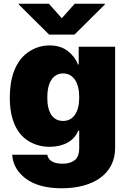

<svg xmlns="http://www.w3.org/2000/svg" viewBox="-20 -797 689 1033"><path d="M143.1 -523.8Q191.8 -552.6 245.7 -552.6Q306.1 -552.6 344.8 -522.4Q383.9 -491.8 399.1 -450.3H403.4V-545.5H599.4V-1.4Q599.4 50.4 578.8 90.9Q558.2 131.4 520.6 159.1Q483 186.8 430 201.3Q377.1 215.9 312.5 215.9Q189.3 215.9 120.4 165.1Q51.1 114.3 45.5 35.5H234.4Q236.5 48.3 243.6 57.5Q250.7 66.8 261.5 72.6Q272.4 78.5 286.8 81.1Q301.1 83.8 318.2 83.8Q356.5 83.8 381.4 65.3Q406.2 46.9 406.2 -1.4V-93.8H400.6Q392.8 -73.2 378.2 -57Q363.6 -40.8 343.8 -29.8Q323.9 -18.8 299.4 -13Q274.9 -7.1 247.2 -7.1Q188.9 -7.1 140.3 -34.1Q115.8 -47.6 95.9 -68.9Q76 -90.2 62 -119.7Q47.9 -149.1 40.3 -187.3Q32.7 -225.5 32.7 -272.7Q32.7 -307.9 37.8 -344.3Q43 -380.7 55.4 -414.1Q67.8 -447.4 89.3 -475.9Q110.8 -504.3 143.1 -523.8ZM242.9 -777 312.5 -698.9 382.1 -777H544V-772.7L380.7 -610.8H244.3L81 -772.7V-777ZM234.4 -272.7Q234.4 -210.6 256.6 -178.4Q278.8 -146.3 319.6 -146.3Q339.8 -146.3 356 -154.8Q372.2 -163.4 383.3 -179.7Q394.5 -196 400.4 -219.5Q406.2 -242.9 406.2 -272.7Q406.2 -303.3 400.4 -327.2Q394.5 -351.2 383.3 -367.7Q372.2 -384.2 356 -393.1Q339.8 -402 319.6 -402Q299.4 -402 283.6 -393.1Q267.8 -384.2 256.7 -367.7Q245.7 -351.2 240.1 -327.2Q234.4 -303.3 234.4 -272.7Z"/></svg>

Font: Inter P Black
Style: Regular
Weight: 900
Designer: Rasmus Andersson
Foundry: rsms
Version: Version 3.018;git-588b23468